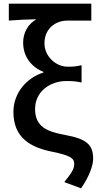

<svg xmlns="http://www.w3.org/2000/svg" viewBox="-20 -817 538 1045"><path d="M421 208C467 143 487 82 487 47C487 -31 449 -61 337 -82C237 -100 171 -126 171 -224C171 -319 253 -376 341 -376C370 -376 393 -375 424 -368V-462C394 -455 378 -454 348 -454C284 -454 222 -510 222 -581C222 -659 279 -705 348 -705H477V-797H28V-705C94 -710 123 -711 178 -712C132 -686 106 -639 106 -585C106 -509 150 -453 216 -426V-422C128 -395 53 -313 53 -208C53 -65 149 -14 265 9C360 29 384 43 384 75C384 105 367 127 330 174Z"/></svg>

Font: Noto Sans CJK JP Medium
Style: Regular
Weight: 500
Designer: Ryoko NISHIZUKA (kana & ideographs); Paul D. Hunt (Latin, Greek & Cyrillic); Wenlong ZHANG (bopomofo); Sandoll Communica
Foundry: Adobe Systems Incorporated
Version: Version 1.004;PS 1.004;hotconv 1.0.82;makeotf.lib2.5.63406